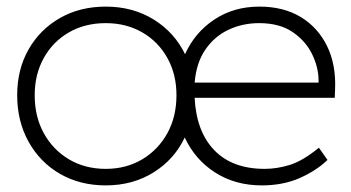

<svg xmlns="http://www.w3.org/2000/svg" viewBox="-20 -551 1062 581"><path d="M300 10Q222 10 161.5 -25Q101 -60 66.5 -122Q32 -184 32 -263Q32 -341 66.5 -401.5Q101 -462 161.5 -496.5Q222 -531 300 -531Q382 -531 445 -492Q508 -453 540 -387Q569 -452 628 -491.5Q687 -531 765 -531Q838 -531 890 -499.5Q942 -468 969.5 -412Q997 -356 994 -282L993 -255H569Q574 -153 628.5 -96.5Q683 -40 781 -40Q818 -40 857 -52Q896 -64 945 -104L971 -67Q938 -35 887.5 -12.5Q837 10 772 10Q692 10 631 -29Q570 -68 539 -135Q508 -69 445 -29.5Q382 10 300 10ZM764 -481Q714 -481 671.5 -461Q629 -441 601.5 -401Q574 -361 569 -301H944V-307Q944 -347 924.5 -387Q905 -427 865.5 -454Q826 -481 764 -481ZM300 -40Q362 -40 410.5 -69Q459 -98 486.5 -148Q514 -198 514 -263Q514 -326 486.5 -375.5Q459 -425 410.5 -453Q362 -481 300 -481Q237 -481 188.5 -453Q140 -425 112.5 -375.5Q85 -326 85 -263Q85 -198 112.5 -148Q140 -98 188.5 -69Q237 -40 300 -40Z"/></svg>

Font: Lexend ExtraLight
Style: Regular
Weight: 200
Designer: Bonnie Shaver-Troup, Thomas Jockin
Foundry: Lexend
Version: Version 1.007; ttfautohint (v1.8.3)